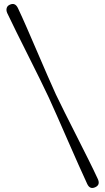

<svg xmlns="http://www.w3.org/2000/svg" viewBox="-20 -792 531 969"><path d="M226.5 -299Q244 -261 269.2 -203.8Q294.5 -146.5 322.2 -83Q350 -19.5 375.8 38.5Q401.5 96.5 420 136Q433.5 165.5 460.5 153Q487.5 141 473.5 111Q454 68.5 425.2 11Q396.5 -46.5 365.5 -107.8Q334.5 -169 307 -223.8Q279.5 -278.5 262 -315.5Q245 -352.5 220.5 -408.8Q196 -465 169 -528Q142 -591 116.2 -650Q90.5 -709 70.5 -751Q56.5 -780.5 30 -768.5Q17 -763 13.8 -751.2Q10.5 -739.5 16.5 -726Q35 -686.5 63.2 -629.8Q91.5 -573 122.5 -511Q153.5 -449 181.2 -393Q209 -337 226.5 -299Z"/></svg>

Font: Fraunces 9pt S050 Light
Style: Regular
Weight: 300
Version: Version 1.000; ttfautohint (v1.8.3)